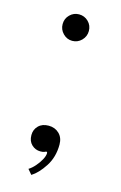

<svg xmlns="http://www.w3.org/2000/svg" viewBox="-103 -581 461 732"><g transform="rotate(15 128.0 -215.0)"><path d="M116 -429.5Q95 -429.5 79.8 -445Q64.5 -460.5 64.5 -482Q64.5 -504 79.8 -519Q95 -534 116 -534Q137.5 -534 152.8 -519Q168 -504 168 -482Q168 -460.5 152.8 -445Q137.5 -429.5 116 -429.5ZM98 104.5 81.5 85Q94 77.5 106.2 63.5Q118.5 49.5 126.5 34.5Q134.5 19.5 134.5 9Q134.5 4 131.5 4Q128.5 4 124 6.5Q119.5 9 108 9Q88 9 73.5 -4.8Q59 -18.5 59 -42.5Q59 -64.5 73.8 -79.2Q88.5 -94 114 -94Q139 -94 155.5 -78Q172 -62 172 -35Q172 14.5 148 51.5Q124 88.5 98 104.5Z"/></g></svg>

Font: Imbue 50pt
Style: Regular
Weight: 400
Designer: Tyler Finck
Foundry: Etcetera Type Company
Version: Version 1.102; ttfautohint (v1.8.3)